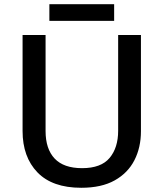

<svg xmlns="http://www.w3.org/2000/svg" viewBox="-20 -880 776 910"><path d="M648 -258Q648 -181 617 -120.5Q586 -60 523.5 -25Q461 10 365 10Q228 10 157.5 -63Q87 -136 87 -259V-714H196V-259Q196 -174 239 -128.5Q282 -83 369 -83Q459 -83 499.5 -131.5Q540 -180 540 -260V-714H648ZM521 -860V-781H214V-860Z"/></svg>

Font: Noto Sans Meetei Mayek Medium
Style: Regular
Weight: 500
Designer: Monotype Design Team and Neelakash Kshetrimayum
Foundry: Monotype Imaging Inc.
Version: Version 2.002; ttfautohint (v1.8.4.7-5d5b)